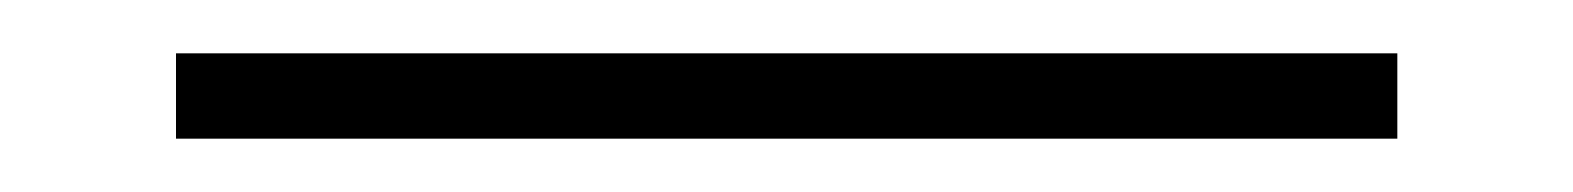

<svg xmlns="http://www.w3.org/2000/svg" viewBox="-20 66 590 72"><path d="M46 86H504V118H46Z"/></svg>

Font: Ysabeau SC Light
Style: Regular
Weight: 300
Designer: Christian Thalmann (Catharsis Fonts)
Version: Version 0.003